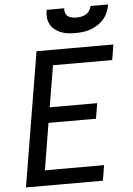

<svg xmlns="http://www.w3.org/2000/svg" viewBox="-62 -1001 724 1047"><g transform="rotate(-5 300.0 -477.5)"><path d="M37 0 159 -735H580L566 -651H242L204 -424H464L450 -340H190L148 -84H472L458 0ZM379 -815Q358 -815 338 -817.5Q318 -820 299.5 -827.5Q281 -835 266 -847Q251 -859 242 -876.5Q233 -894 231.5 -914.5Q230 -935 234 -955H330Q328 -942 332 -930Q336 -918 345.5 -911Q355 -904 367.5 -901.5Q380 -899 393 -899Q406 -899 419 -901.5Q432 -904 444 -911Q456 -918 463.5 -930Q471 -942 474 -955H570Q567 -934 558.5 -913.5Q550 -893 535.5 -876Q521 -859 502 -847Q483 -835 462.5 -827.5Q442 -820 420.5 -817.5Q399 -815 379 -815Z"/></g></svg>

Font: Iosevka Curly Medium Extended
Style: Italic
Weight: 500
Width: 7
Italic angle: -9°
Monospace: yes
Designer: Belleve Invis
Foundry: Belleve Invis
Version: Version 11.1.0; ttfautohint (v1.8.3)